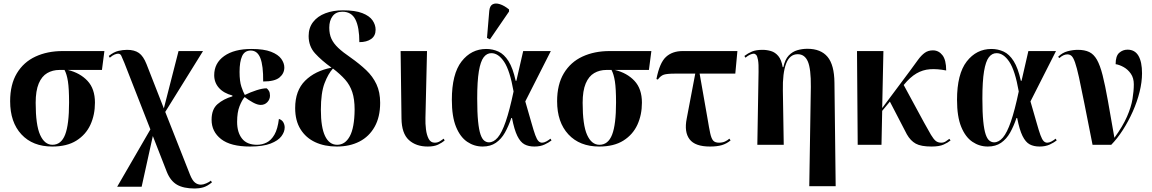

<svg xmlns="http://www.w3.org/2000/svg" viewBox="-20 -828 6590 1098"><path d="M279 10Q167 10 102.5 -59.5Q38 -129 38 -249Q38 -345 76.5 -409Q115 -473 183 -504.5Q251 -536 338 -536H577L563 -428H368Q438 -411 480.5 -365.5Q523 -320 523 -241Q523 -171 497 -114.5Q471 -58 417 -24Q363 10 279 10ZM280 0Q330 0 352.5 -58Q375 -116 375 -242Q375 -321 368.5 -362.5Q362 -404 349 -428H320Q281 -428 250 -410Q219 -392 201.5 -350.5Q184 -309 184 -240Q184 -113 209.5 -56.5Q235 0 280 0Z M1094 250Q1030 250 992.5 228.5Q955 207 934 155L854 -50L790 240H650L840 -88L691 -469Q679 -498 673.5 -509.5Q668 -521 655 -521Q648 -521 636 -516.5Q624 -512 608 -498L602 -508Q631 -531 657 -537Q683 -543 707 -543Q749 -543 774.5 -525Q800 -507 818 -461L917 -208L1001 -536H1141L925 -188L1067 172Q1080 204 1095 216Q1110 228 1129 228Q1142 228 1159.5 220.5Q1177 213 1186 205L1192 215Q1165 237 1142 243.5Q1119 250 1094 250Z M1410 10Q1299 10 1244.5 -32.5Q1190 -75 1190 -143Q1190 -203 1224 -232.5Q1258 -262 1309 -277V-282Q1259 -295 1232 -325.5Q1205 -356 1205 -398Q1205 -467 1262 -507.5Q1319 -548 1418 -548Q1489 -548 1530 -532Q1571 -516 1588.5 -491.5Q1606 -467 1606 -442Q1606 -408 1578.5 -385Q1551 -362 1485 -362Q1486 -452 1469 -495.5Q1452 -539 1414 -539Q1379 -539 1364.5 -507Q1350 -475 1350 -417Q1350 -363 1360.5 -332Q1371 -301 1380 -285Q1413 -301 1447 -312Q1481 -323 1505 -323Q1512 -318 1518 -308Q1524 -298 1524 -281Q1524 -260 1509 -244Q1494 -228 1471 -228Q1452 -228 1426.5 -242Q1401 -256 1379 -273Q1364 -256 1350 -221Q1336 -186 1336 -131Q1336 -71 1364 -35.5Q1392 0 1450 0Q1479 0 1505 -13Q1531 -26 1549.5 -58Q1568 -90 1575 -148Q1593 -142 1600.5 -128Q1608 -114 1608 -99Q1608 -74 1589.5 -49Q1571 -24 1527.5 -7Q1484 10 1410 10Z M1906 10Q1836 10 1782.5 -15Q1729 -40 1698.5 -89Q1668 -138 1668 -210Q1668 -310 1725 -366.5Q1782 -423 1876 -441Q1819 -482 1782 -522.5Q1745 -563 1745 -622Q1745 -669 1770.5 -702Q1796 -735 1840.5 -752Q1885 -769 1941 -769Q2011 -769 2052 -753Q2093 -737 2110.5 -711.5Q2128 -686 2128 -658Q2128 -623 2102.5 -605Q2077 -587 2035 -587Q2035 -672 2012.5 -716.5Q1990 -761 1938 -761Q1901 -761 1882 -735.5Q1863 -710 1863 -670Q1863 -633 1875.5 -606Q1888 -579 1914.5 -554Q1941 -529 1985 -499Q2036 -463 2074 -427Q2112 -391 2133 -346Q2154 -301 2154 -240Q2154 -159 2122.5 -103Q2091 -47 2035.5 -18.5Q1980 10 1906 10ZM1908 0Q1954 0 1980.5 -49Q2007 -98 2008 -201Q2008 -261 1994.5 -301.5Q1981 -342 1953.5 -373Q1926 -404 1884 -436Q1857 -407 1836 -352Q1815 -297 1815 -200Q1815 -100 1839 -50Q1863 0 1908 0Z M2426 10Q2359 10 2318 -27.5Q2277 -65 2276 -151L2271 -536H2422L2413 -154Q2412 -121 2416 -88.5Q2420 -56 2431.5 -34Q2443 -12 2466 -12Q2482 -12 2494.5 -19.5Q2507 -27 2517 -35L2523 -25Q2507 -11 2484.5 -0.5Q2462 10 2426 10Z M2740 10Q2692 10 2652 -17Q2612 -44 2588 -102.5Q2564 -161 2564 -257Q2564 -405 2619.5 -476.5Q2675 -548 2761 -548Q2798 -548 2830.5 -533Q2863 -518 2888 -478.5Q2913 -439 2929 -366H2933L2972 -536H3130L2984 -248Q3006 -173 3019 -126.5Q3032 -80 3041 -55.5Q3050 -31 3059 -21.5Q3068 -12 3080 -12Q3091 -12 3104 -19Q3117 -26 3128 -35L3134 -25Q3119 -13 3094.5 -1.5Q3070 10 3036 10Q3003 10 2979.5 -2.5Q2956 -15 2938.5 -50.5Q2921 -86 2908 -153H2904Q2888 -106 2867.5 -69.5Q2847 -33 2816 -11.5Q2785 10 2740 10ZM2776 -14Q2803 -14 2826.5 -41.5Q2850 -69 2872 -132.5Q2894 -196 2917 -305Q2896 -425 2863 -474.5Q2830 -524 2790 -524Q2764 -524 2746 -500.5Q2728 -477 2718.5 -420.5Q2709 -364 2709 -264Q2709 -184 2714 -134.5Q2719 -85 2728 -59Q2737 -33 2749.5 -23.5Q2762 -14 2776 -14ZM2782 -603 2765 -611 2778 -766Q2781 -795 2797.5 -803.5Q2814 -812 2839 -804Q2864 -796 2891 -774V-762Z M3407 10Q3295 10 3230.5 -59.5Q3166 -129 3166 -249Q3166 -345 3204.5 -409Q3243 -473 3311 -504.5Q3379 -536 3466 -536H3705L3691 -428H3496Q3566 -411 3608.5 -365.5Q3651 -320 3651 -241Q3651 -171 3625 -114.5Q3599 -58 3545 -24Q3491 10 3407 10ZM3408 0Q3458 0 3480.5 -58Q3503 -116 3503 -242Q3503 -321 3496.5 -362.5Q3490 -404 3477 -428H3448Q3409 -428 3378 -410Q3347 -392 3329.5 -350.5Q3312 -309 3312 -240Q3312 -113 3337.5 -56.5Q3363 0 3408 0Z M4040 10Q3955 10 3923.5 -31.5Q3892 -73 3907 -149L3956 -407H3842Q3795 -407 3776.5 -401Q3758 -395 3742 -373L3734 -376Q3752 -469 3788.5 -502.5Q3825 -536 3884 -536H4197L4185 -407H3981L4026 -151Q4035 -96 4041.5 -66Q4048 -36 4058.5 -24Q4069 -12 4092 -12Q4111 -12 4125.5 -18.5Q4140 -25 4151 -35L4158 -25Q4135 -6 4108 2Q4081 10 4040 10Z M4608 237 4617 -331Q4618 -434 4600 -476Q4582 -518 4542 -518Q4496 -518 4475.5 -464Q4455 -410 4457 -310L4462 0H4311L4318 -416Q4319 -462 4315 -484.5Q4311 -507 4304.5 -514Q4298 -521 4290 -521Q4282 -521 4269.5 -515.5Q4257 -510 4243 -498L4237 -508Q4258 -524 4281 -533.5Q4304 -543 4341 -543Q4365 -543 4389 -536Q4413 -529 4431 -507.5Q4449 -486 4456 -444H4460Q4469 -488 4490.5 -510.5Q4512 -533 4540 -541Q4568 -549 4597 -549Q4674 -549 4712.5 -503Q4751 -457 4752 -355L4759 237Z M4885 0 4881 -536H5032L5025 -210L5184 -423Q5211 -460 5230 -486Q5249 -512 5268.5 -526Q5288 -540 5315 -540Q5348 -540 5369.5 -512.5Q5391 -485 5391 -425Q5339 -435 5298 -432Q5257 -429 5221 -408Q5185 -387 5149 -343L5148 -342L5264 -128Q5289 -82 5304 -57Q5319 -32 5331.5 -22Q5344 -12 5363 -12Q5377 -12 5388.5 -19.5Q5400 -27 5409 -34L5416 -25Q5402 -13 5377 -1.5Q5352 10 5307 10Q5247 10 5217 -6.5Q5187 -23 5166 -60L5069 -247L5025 -194L5021 0Z M5629 10Q5581 10 5541 -17Q5501 -44 5477 -102.5Q5453 -161 5453 -257Q5453 -405 5508.5 -476.5Q5564 -548 5650 -548Q5687 -548 5719.5 -533Q5752 -518 5777 -478.5Q5802 -439 5818 -366H5822L5861 -536H6019L5873 -248Q5895 -173 5908 -126.5Q5921 -80 5930 -55.5Q5939 -31 5948 -21.5Q5957 -12 5969 -12Q5980 -12 5993 -19Q6006 -26 6017 -35L6023 -25Q6008 -13 5983.5 -1.5Q5959 10 5925 10Q5892 10 5868.5 -2.5Q5845 -15 5827.5 -50.5Q5810 -86 5797 -153H5793Q5777 -106 5756.5 -69.5Q5736 -33 5705 -11.5Q5674 10 5629 10ZM5665 -14Q5692 -14 5715.5 -41.5Q5739 -69 5761 -132.5Q5783 -196 5806 -305Q5785 -425 5752 -474.5Q5719 -524 5679 -524Q5653 -524 5635 -500.5Q5617 -477 5607.5 -420.5Q5598 -364 5598 -264Q5598 -184 5603 -134.5Q5608 -85 5617 -59Q5626 -33 5638.5 -23.5Q5651 -14 5665 -14Z M6228 0Q6200 -141 6181.5 -235Q6163 -329 6150.5 -385.5Q6138 -442 6128 -470.5Q6118 -499 6108 -508Q6098 -517 6084 -517Q6074 -517 6063 -512.5Q6052 -508 6038 -496L6031 -503Q6055 -527 6085.5 -535Q6116 -543 6144 -543Q6183 -543 6209 -530.5Q6235 -518 6253 -486.5Q6271 -455 6285.5 -398Q6300 -341 6315.5 -253.5Q6331 -166 6353 -40Q6401 -106 6425 -161Q6449 -216 6456.5 -262Q6464 -308 6464 -346Q6464 -382 6447 -406.5Q6430 -431 6405.5 -444.5Q6381 -458 6360 -461Q6360 -508 6380.5 -526Q6401 -544 6428 -544Q6470 -544 6490.5 -509Q6511 -474 6511 -409Q6511 -359 6497 -302.5Q6483 -246 6458 -190Q6433 -134 6401.5 -85Q6370 -36 6335 0Z"/></svg>

Font: Noto Serif Display SemiCondensed
Style: Bold
Weight: 700
Width: 4
Designer: Monotype Design Team
Foundry: Monotype Imaging Inc.
Version: Version 2.009